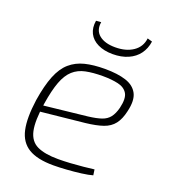

<svg xmlns="http://www.w3.org/2000/svg" viewBox="-131 -791 791 897"><g transform="rotate(20 264.5 -342.0)"><path d="M311 -494Q374 -494 415.5 -480.5Q457 -467 474 -434.5Q491 -402 477 -344Q468 -303 449 -278.5Q430 -254 397 -242.5Q364 -231 311 -225L70 -200L75 -232L312 -258Q353 -263 377.5 -271.5Q402 -280 416 -298Q430 -316 438 -347Q450 -397 436 -420.5Q422 -444 389.5 -451.5Q357 -459 313 -459Q264 -459 228 -451.5Q192 -444 167 -421.5Q142 -399 126 -356.5Q110 -314 99 -244Q85 -155 95.5 -107Q106 -59 144 -41Q182 -23 248 -23Q277 -23 309.5 -25Q342 -27 372 -30Q402 -33 425 -36L429 -8Q409 -2 374 2.5Q339 7 302 9.5Q265 12 237 12Q157 12 113.5 -14.5Q70 -41 57.5 -97.5Q45 -154 58 -247Q70 -323 89.5 -371.5Q109 -420 139.5 -446.5Q170 -473 212 -483.5Q254 -494 311 -494ZM449 -696 473 -689Q468 -653 448.5 -626.5Q429 -600 396 -585.5Q363 -571 320 -571Q277 -571 246 -586Q215 -601 201.5 -628Q188 -655 194 -691L219 -693Q212 -651 240 -628Q268 -605 320 -605Q374 -605 409 -629Q444 -653 449 -696Z"/></g></svg>

Font: Exo 2 ExtraLight
Style: Italic
Weight: 250
Italic angle: -8°
Designer: Natanael Gama
Foundry: Natanael Gama
Version: Version 2.010